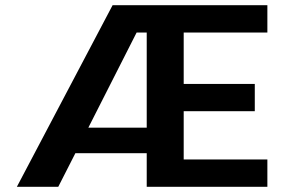

<svg xmlns="http://www.w3.org/2000/svg" viewBox="-20 -720 1115 740"><path d="M45 0 414 -700H1010.5V-594.5H688V-396.5H962V-291.5H688V-105.5H1010.5V0H545.5V-129.5H270.5L204.5 0ZM545.5 -594.5H506.5L320.5 -228H545.5Z"/></svg>

Font: Trispace SemiExpanded SemiBold
Style: Regular
Weight: 600
Width: 6
Designer: Tyler Finck
Foundry: Etcetera Type Company
Version: Version 1.210; ttfautohint (v1.8.3)